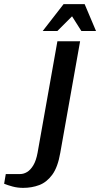

<svg xmlns="http://www.w3.org/2000/svg" viewBox="-113 -700 485 930"><path d="M-1 210Q-28 210 -52 203.5Q-76 197 -93 190L-85 143H-15Q2 143 18.5 133Q35 123 48.5 100.5Q62 78 69 40L165 -500H275L179 40Q167 110 140 146.5Q113 183 77 196.5Q41 210 -1 210ZM94 -550 195 -680H297L352 -550H281L236 -621L165 -550Z"/></svg>

Font: Cuprum SemiBold
Style: Italic
Weight: 600
Italic angle: -10°
Version: Version 3.000